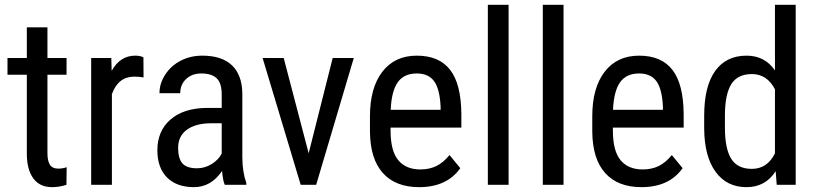

<svg xmlns="http://www.w3.org/2000/svg" viewBox="-20 -770 3404 800"><path d="M177.7 -656.2V-528.3H257.3V-458.5H177.7V-130.9Q177.7 -99.6 188 -83.5Q198.2 -67.4 223.1 -67.4Q240.2 -67.4 257.8 -73.2L256.8 0Q227.5 9.8 196.8 9.8Q145.5 9.8 118.7 -26.9Q91.8 -63.5 91.8 -130.4V-458.5H11.2V-528.3H91.8V-656.2Z M578.1 -447.3Q560.1 -450.7 539.1 -450.7Q472.7 -450.7 446.3 -377.9V0H359.9V-528.3H443.8L445.3 -474.6Q480 -538.1 543.5 -538.1Q564 -538.1 577.6 -531.2Z M916.5 0Q908.7 -17.1 905.3 -57.6Q859.4 9.8 788.1 9.8Q716.3 9.8 676 -30.5Q635.7 -70.8 635.7 -144Q635.7 -224.6 690.4 -272Q745.1 -319.3 840.3 -320.3H903.8V-376.5Q903.8 -423.8 882.8 -443.8Q861.8 -463.9 818.8 -463.9Q779.8 -463.9 755.4 -440.7Q731 -417.5 731 -381.8H644.5Q644.5 -422.4 668.5 -459.2Q692.4 -496.1 732.9 -517.1Q773.4 -538.1 823.2 -538.1Q904.3 -538.1 946.5 -497.8Q988.8 -457.5 989.7 -380.4V-113.8Q990.2 -52.7 1006.3 -7.8V0ZM801.3 -68.8Q833 -68.8 861.8 -86.4Q890.6 -104 903.8 -130.4V-256.3H855Q793.5 -255.4 757.8 -228.8Q722.2 -202.1 722.2 -154.3Q722.2 -109.4 740.2 -89.1Q758.3 -68.8 801.3 -68.8Z M1266.1 -131.3 1366.2 -528.3H1454.1L1297.4 0H1232.9L1074.2 -528.3H1162.1Z M1726.6 9.8Q1627.9 9.8 1575.2 -49.1Q1522.5 -107.9 1521.5 -221.7V-285.6Q1521.5 -403.8 1573 -470.9Q1624.5 -538.1 1716.8 -538.1Q1809.6 -538.1 1855.5 -479Q1901.4 -419.9 1902.3 -294.9V-238.3H1607.4V-226.1Q1607.4 -141.1 1639.4 -102.5Q1671.4 -64 1731.4 -64Q1769.5 -64 1798.6 -78.4Q1827.6 -92.8 1853 -124L1897.9 -69.3Q1841.8 9.8 1726.6 9.8ZM1716.8 -463.9Q1663.1 -463.9 1637.2 -427Q1611.3 -390.1 1607.9 -312.5H1815.9V-324.2Q1812.5 -399.4 1788.8 -431.6Q1765.1 -463.9 1716.8 -463.9Z M2099.1 0H2012.7V-750H2099.1Z M2328.1 0H2241.7V-750H2328.1Z M2652.8 9.8Q2554.2 9.8 2501.5 -49.1Q2448.7 -107.9 2447.8 -221.7V-285.6Q2447.8 -403.8 2499.3 -470.9Q2550.8 -538.1 2643.1 -538.1Q2735.8 -538.1 2781.7 -479Q2827.6 -419.9 2828.6 -294.9V-238.3H2533.7V-226.1Q2533.7 -141.1 2565.7 -102.5Q2597.7 -64 2657.7 -64Q2695.8 -64 2724.9 -78.4Q2753.9 -92.8 2779.3 -124L2824.2 -69.3Q2768.1 9.8 2652.8 9.8ZM2643.1 -463.9Q2589.4 -463.9 2563.5 -427Q2537.6 -390.1 2534.2 -312.5H2742.2V-324.2Q2738.8 -399.4 2715.1 -431.6Q2691.4 -463.9 2643.1 -463.9Z M2914.1 -288.1Q2914.1 -410.2 2959.7 -474.1Q3005.4 -538.1 3090.8 -538.1Q3166.5 -538.1 3209 -476.6V-750H3295.4V0H3216.3L3211.9 -56.6Q3169.4 9.8 3090.3 9.8Q3008.3 9.8 2961.7 -54Q2915 -117.7 2914.1 -233.9ZM3000.5 -238.8Q3000.5 -149.9 3026.9 -108.2Q3053.2 -66.4 3112.8 -66.4Q3177.2 -66.4 3209 -131.3V-397.9Q3175.8 -461.4 3113.3 -461.4Q3053.7 -461.4 3027.3 -419.7Q3001 -377.9 3000.5 -291.5Z"/></svg>

Font: TypoPRO Roboto
Style: Regular
Weight: 400
Designer: Google
Version: Version 2.136; 2016